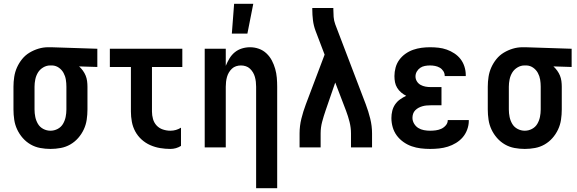

<svg xmlns="http://www.w3.org/2000/svg" viewBox="-20 -777 3040 1012"><path d="M246 8Q219 8 192 3Q165 -2 141.5 -15.5Q118 -29 100 -49.5Q82 -70 70.5 -94.5Q59 -119 55 -146Q51 -173 51 -200V-320Q51 -346 55 -372Q59 -398 69.5 -421.5Q80 -445 96.5 -465.5Q113 -486 135.5 -499.5Q158 -513 183 -520.5Q208 -528 234 -528H250L493 -520V-424L397 -427Q408 -417 417 -404.5Q426 -392 431.5 -378.5Q437 -365 439 -350Q441 -335 441 -320V-200Q441 -173 437 -146Q433 -119 421.5 -94.5Q410 -70 392 -49.5Q374 -29 350.5 -15.5Q327 -2 300 3Q273 8 246 8ZM246 -88Q266 -88 284 -97.5Q302 -107 312 -124Q322 -141 326 -160.5Q330 -180 330 -200V-320Q330 -339 327 -357.5Q324 -376 315 -392.5Q306 -409 290.5 -420Q275 -431 256 -432H244Q225 -432 207.5 -421.5Q190 -411 180 -394.5Q170 -378 166 -358.5Q162 -339 162 -320V-200Q162 -180 166 -160.5Q170 -141 180 -124Q190 -107 208 -97.5Q226 -88 246 -88Z M878 8Q851 8 824 3.5Q797 -1 772 -12Q747 -23 726.5 -41.5Q706 -60 693 -84Q680 -108 675 -135Q670 -162 670 -189V-424H559V-520H941V-424H781V-189Q781 -169 786.5 -149.5Q792 -130 805.5 -115.5Q819 -101 838.5 -94.5Q858 -88 878 -88Q893 -88 907 -92Q921 -96 934 -104V-8Q921 0 907 4Q893 8 878 8Z M1330 215V-320Q1330 -333 1328.5 -346Q1327 -359 1323.5 -371.5Q1320 -384 1313.5 -395Q1307 -406 1297.5 -415Q1288 -424 1275.5 -428Q1263 -432 1250 -432Q1237 -432 1224.5 -428Q1212 -424 1202.5 -415Q1193 -406 1186.5 -395Q1180 -384 1176.5 -371.5Q1173 -359 1171.5 -346Q1170 -333 1170 -320V0H1059V-520H1170V-430Q1178 -450 1189.5 -469Q1201 -488 1217.5 -501.5Q1234 -515 1255 -521.5Q1276 -528 1298 -528Q1322 -528 1344.5 -520Q1367 -512 1384.5 -495.5Q1402 -479 1413 -458Q1424 -437 1430.5 -414Q1437 -391 1439 -367.5Q1441 -344 1441 -320V215ZM1202 -600 1214 -757H1315L1284 -600Z M1559 0V-74Q1559 -113 1568.5 -151.5Q1578 -190 1592 -227L1691 -489L1643 -615Q1633 -642 1629.5 -670.5Q1626 -699 1626 -728V-735H1737V-728Q1737 -708 1738.5 -688Q1740 -668 1747 -649L1908 -227Q1922 -190 1931.5 -151.5Q1941 -113 1941 -74V0H1830V-74Q1830 -104 1822.5 -134Q1815 -164 1804 -193L1747 -342L1696 -194Q1686 -165 1678 -135Q1670 -105 1670 -74V0Z M2247 8Q2222 8 2197.5 5Q2173 2 2150 -6Q2127 -14 2106.5 -28.5Q2086 -43 2071.5 -62.5Q2057 -82 2050 -106Q2043 -130 2043 -155Q2043 -174 2047.5 -192.5Q2052 -211 2062.5 -226.5Q2073 -242 2088.5 -253Q2104 -264 2121 -272Q2107 -279 2094.5 -289.5Q2082 -300 2073.5 -314Q2065 -328 2062 -343.5Q2059 -359 2059 -376Q2059 -398 2065 -420.5Q2071 -443 2084.5 -461.5Q2098 -480 2117 -493.5Q2136 -507 2157.5 -514.5Q2179 -522 2201.5 -525Q2224 -528 2247 -528Q2269 -528 2291.5 -525.5Q2314 -523 2335 -515.5Q2356 -508 2375 -495.5Q2394 -483 2407.5 -465.5Q2421 -448 2428 -426Q2435 -404 2435 -382V-376H2324V-378Q2324 -391 2316.5 -402.5Q2309 -414 2297.5 -420.5Q2286 -427 2273 -429.5Q2260 -432 2247 -432Q2233 -432 2219.5 -429.5Q2206 -427 2195 -419.5Q2184 -412 2177 -400Q2170 -388 2170 -374Q2170 -360 2177.5 -348Q2185 -336 2197 -329.5Q2209 -323 2222.5 -320.5Q2236 -318 2250 -318H2307V-222H2250Q2239 -222 2228 -221Q2217 -220 2206.5 -217Q2196 -214 2186.5 -209Q2177 -204 2169 -196Q2161 -188 2157.5 -177.5Q2154 -167 2154 -156Q2154 -140 2162.5 -125.5Q2171 -111 2184.5 -102.5Q2198 -94 2214.5 -91Q2231 -88 2247 -88Q2262 -88 2277 -90Q2292 -92 2305.5 -98Q2319 -104 2329.5 -116Q2340 -128 2340 -143V-144H2451V-140Q2451 -117 2442.5 -94Q2434 -71 2419 -53.5Q2404 -36 2383.5 -23.5Q2363 -11 2340.5 -4Q2318 3 2294.5 5.5Q2271 8 2247 8Z M2746 8Q2719 8 2692 3Q2665 -2 2641.5 -15.5Q2618 -29 2600 -49.5Q2582 -70 2570.5 -94.5Q2559 -119 2555 -146Q2551 -173 2551 -200V-320Q2551 -346 2555 -372Q2559 -398 2569.5 -421.5Q2580 -445 2596.5 -465.5Q2613 -486 2635.5 -499.5Q2658 -513 2683 -520.5Q2708 -528 2734 -528H2750L2993 -520V-424L2897 -427Q2908 -417 2917 -404.5Q2926 -392 2931.5 -378.5Q2937 -365 2939 -350Q2941 -335 2941 -320V-200Q2941 -173 2937 -146Q2933 -119 2921.5 -94.5Q2910 -70 2892 -49.5Q2874 -29 2850.5 -15.5Q2827 -2 2800 3Q2773 8 2746 8ZM2746 -88Q2766 -88 2784 -97.5Q2802 -107 2812 -124Q2822 -141 2826 -160.5Q2830 -180 2830 -200V-320Q2830 -339 2827 -357.5Q2824 -376 2815 -392.5Q2806 -409 2790.5 -420Q2775 -431 2756 -432H2744Q2725 -432 2707.5 -421.5Q2690 -411 2680 -394.5Q2670 -378 2666 -358.5Q2662 -339 2662 -320V-200Q2662 -180 2666 -160.5Q2670 -141 2680 -124Q2690 -107 2708 -97.5Q2726 -88 2746 -88Z"/></svg>

Font: Iosevka Term Curly
Style: Bold
Weight: 700
Designer: Belleve Invis
Foundry: Belleve Invis
Version: Version 32.3.0